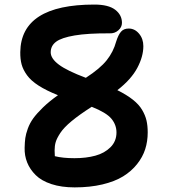

<svg xmlns="http://www.w3.org/2000/svg" viewBox="-20 -730 740 841"><path d="M307.1 90.8Q249 90.8 205.3 76.4Q161.6 62 136.5 37.1Q111.3 12.2 99.1 -18.1Q86.9 -48.3 87.9 -83Q88.4 -106.9 90.8 -125Q93.3 -143.1 101.8 -166.7Q110.4 -190.4 125.7 -211.7Q141.1 -232.9 168.2 -259.3Q195.3 -285.6 233.9 -313Q182.6 -333.5 149.2 -355Q115.7 -376.5 98.4 -400.4Q81.1 -424.3 74.7 -447.8Q68.4 -471.2 68.8 -502Q71.8 -710 393.1 -710Q455.1 -710 484.6 -687.3Q514.2 -664.6 514.2 -629.9Q514.2 -610.8 498 -596.9Q481.9 -583 460.9 -584Q364.7 -584.5 306.9 -574.7Q249 -564.9 225.6 -547.1Q202.1 -529.3 202.1 -501Q202.1 -473.6 238 -446.8Q273.9 -419.9 356 -389.2Q418.5 -429.7 447.5 -466.3Q476.6 -502.9 488.8 -547.9Q498 -577.1 510 -591.1Q522 -605 543.9 -605Q570.3 -605 589.1 -582.5Q607.9 -560.1 607.9 -527.8Q607.9 -482.4 581.3 -432.4Q554.7 -382.3 494.1 -335Q534.7 -314.9 561.5 -293.7Q588.4 -272.5 602.3 -249Q616.2 -225.6 621.6 -202.6Q627 -179.7 627 -149.9Q627 -110.8 616 -76.4Q605 -42 580.3 -11Q555.7 20 519.3 42.5Q482.9 64.9 428.5 77.9Q374 90.8 307.1 90.8ZM219.2 -70.8Q219.2 -66.9 219.7 -58.6Q220.2 -50.3 220.2 -45.9Q254.9 -37.1 306.2 -37.1Q357.4 -37.1 397.7 -48.1Q438 -59.1 464.1 -85.2Q490.2 -111.3 490.2 -149.9Q490.2 -183.1 468 -210Q445.8 -236.8 381.8 -262.2Q328.1 -228 293.7 -199.5Q259.3 -170.9 243.9 -147.2Q228.5 -123.5 223.9 -107.4Q219.2 -91.3 219.2 -70.8Z"/></svg>

Font: Shantell Sans Irregular Bouncy
Style: Regular
Weight: 600
Designer: Stephen Nixon, Anya Danilova, Shantell Martin
Foundry: Arrow Type
Version: Version 1.006;[9816181b4]